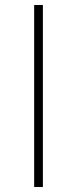

<svg xmlns="http://www.w3.org/2000/svg" viewBox="-20 -750 308 770"><path d="M117 0V-730H152V0Z"/></svg>

Font: M PLUS 1 ExtraLight
Style: Regular
Weight: 250
Version: Version 1.001